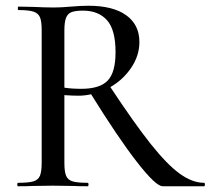

<svg xmlns="http://www.w3.org/2000/svg" viewBox="-20 -648 733 668"><path d="M690 0H546Q522 0 456 -85Q390 -170 297 -320Q274 -315 253 -315Q234 -315 204 -317V-81Q204 -51 210 -36.5Q216 -22 232.5 -17Q249 -12 285 -12Q288 -12 288 -6Q288 0 285 0Q254 0 236 -1L164 -2L94 -1Q76 0 43 0Q40 0 40 -6Q40 -12 43 -12Q79 -12 96 -17Q113 -22 119 -36.5Q125 -51 125 -81V-544Q125 -574 119 -588Q113 -602 96.5 -607.5Q80 -613 44 -613Q42 -613 42 -619Q42 -625 44 -625L95 -624Q137 -622 164 -622Q183 -622 199 -623Q215 -624 227 -625Q260 -628 288 -628Q373 -628 419 -595Q465 -562 465 -502Q465 -455 437 -413Q409 -371 364 -345Q448 -218 504.5 -147Q561 -76 605 -44Q649 -12 690 -12Q693 -12 693 -6Q693 0 690 0ZM263 -339Q327 -339 354.5 -367.5Q382 -396 382 -466Q382 -545 352 -578Q322 -611 269 -611Q243 -611 229.5 -606Q216 -601 210 -586.5Q204 -572 204 -542V-343Q229 -339 263 -339Z"/></svg>

Font: Cormorant Infant Medium
Style: Regular
Weight: 500
Designer: Christian Thalmann (Catharsis Fonts)
Version: Version 3.000